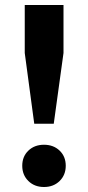

<svg xmlns="http://www.w3.org/2000/svg" viewBox="-20 -732 353 768"><path d="M69 -69Q69 -106 93.5 -129.5Q118 -153 156 -153Q194 -153 218.5 -129.5Q243 -106 243 -69Q243 -32 218.5 -8Q194 16 156 16Q118 16 93.5 -8Q69 -32 69 -69ZM234 -520 195 -237H117L79 -520V-712H234Z"/></svg>

Font: Metropolitano
Style: Bold
Weight: 700
Designer: Fonts by Alex Slobzheninov & Chris M. Simpson / Changes by Cristiano Sobral
Foundry: Fonts by Alex Slobzheninov & Chris M. Simpson / Changes by Cristiano Sobral
Version: Version 1.00;August 30, 2020;FontCreator 13.0.0.2681 64-bit